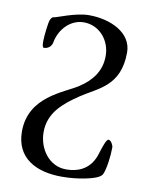

<svg xmlns="http://www.w3.org/2000/svg" viewBox="-79 -722 622 797"><g transform="rotate(10 232.5 -324.0)"><path d="M248 -17C177 -17 130 -83 130 -154C130 -236 189 -283 251 -325C321 -372 414 -396 414 -539C414 -622 323 -664 232 -664C175 -664 99 -630 89 -630C80 -630 74 -617 72 -607C71 -604 63 -554 63 -523C63 -508 65 -498 70 -498C89 -498 102 -511 105 -526C115 -584 160 -631 216 -631C281 -631 329 -576 329 -509C329 -444 293 -400 242 -367C185 -330 41 -288 41 -141C41 -28 128 16 236 16C309 16 366 0 383 -8C396 -14 402 -20 404 -25C415 -48 422 -104 422 -140C422 -149 412 -169 401 -169C392 -169 381 -135 371 -103C352 -42 306 -17 248 -17Z"/></g></svg>

Font: EB Garamond 12
Style: Regular
Weight: 400
Version: Version 0.016+